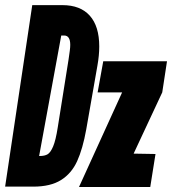

<svg xmlns="http://www.w3.org/2000/svg" viewBox="-54 -748 688 768"><path d="M75 -727.5H195.5Q267.5 -727.5 305.2 -685.2Q343 -643 343 -562Q343 -526.5 335.5 -484.5L291 -230.5Q277 -152.5 254.5 -103.2Q232 -54 190 -27.8Q148 -1.5 79.5 -1.5H-33.5ZM177 -238.5 220 -508.5 221.5 -519Q223.5 -532 225.2 -545.5Q227 -559 227 -568.5Q227 -606 202.5 -606H191L102.5 -124H105.5Q124.5 -124 136.2 -130.8Q148 -137.5 158.5 -162.2Q169 -187 177 -238.5ZM434.5 -378.5H336.5L359 -503H614L595 -378.5L480.5 -133.5L568 -132L547 0H262Z"/></svg>

Font: JuliaMono Black
Style: Italic
Weight: 900
Italic angle: -9°
Monospace: yes
Designer: cormullion
Foundry: corm
Version: Version 0.057; ttfautohint (v1.8.4)